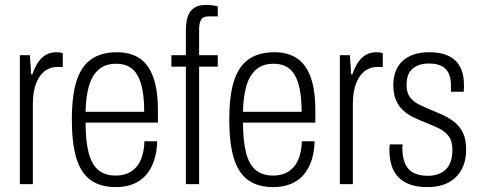

<svg xmlns="http://www.w3.org/2000/svg" viewBox="-20 -751 1952 783"><path d="M61 0V-526H102L107 -448H112Q122 -477 135.5 -497Q149 -517 167.5 -527.5Q186 -538 210 -538Q218 -538 225 -537Q232 -536 236 -534V-478H213Q192 -478 174 -468.5Q156 -459 142.5 -440Q129 -421 121.5 -393Q114 -365 114 -327V0Z M452 12Q390 12 350 -16.5Q310 -45 291.5 -106Q273 -167 273 -263Q273 -362 292.5 -422Q312 -482 353 -510Q394 -538 457 -538Q511 -538 548 -514Q585 -490 604.5 -437.5Q624 -385 624 -300V-251H329Q329 -176 341.5 -128Q354 -80 381 -57.5Q408 -35 452 -35Q479 -35 500 -44Q521 -53 536 -70Q551 -87 559.5 -114Q568 -141 569 -175H621Q620 -133 609 -98.5Q598 -64 577 -39Q556 -14 524.5 -1Q493 12 452 12ZM329 -295H568Q568 -347 561 -384Q554 -421 540 -445Q526 -469 504.5 -480Q483 -491 454 -491Q409 -491 382 -467Q355 -443 342.5 -399.5Q330 -356 329 -295Z M738 0V-479H679V-526H738V-627Q738 -661 746 -684Q754 -707 772 -719Q790 -731 821 -731Q827 -731 835.5 -730.5Q844 -730 852.5 -728.5Q861 -727 868 -725V-684H829Q808 -684 800 -670.5Q792 -657 792 -633V-526H868V-479H792V0Z M1094 12Q1032 12 992 -16.5Q952 -45 933.5 -106Q915 -167 915 -263Q915 -362 934.5 -422Q954 -482 995 -510Q1036 -538 1099 -538Q1153 -538 1190 -514Q1227 -490 1246.5 -437.5Q1266 -385 1266 -300V-251H971Q971 -176 983.5 -128Q996 -80 1023 -57.5Q1050 -35 1094 -35Q1121 -35 1142 -44Q1163 -53 1178 -70Q1193 -87 1201.5 -114Q1210 -141 1211 -175H1263Q1262 -133 1251 -98.5Q1240 -64 1219 -39Q1198 -14 1166.5 -1Q1135 12 1094 12ZM971 -295H1210Q1210 -347 1203 -384Q1196 -421 1182 -445Q1168 -469 1146.5 -480Q1125 -491 1096 -491Q1051 -491 1024 -467Q997 -443 984.5 -399.5Q972 -356 971 -295Z M1366 0V-526H1407L1412 -448H1417Q1427 -477 1440.5 -497Q1454 -517 1472.5 -527.5Q1491 -538 1515 -538Q1523 -538 1530 -537Q1537 -536 1541 -534V-478H1518Q1497 -478 1479 -468.5Q1461 -459 1447.5 -440Q1434 -421 1426.5 -393Q1419 -365 1419 -327V0Z M1724 12Q1682 12 1652.5 1.5Q1623 -9 1604 -29Q1585 -49 1576.5 -77.5Q1568 -106 1568 -141Q1568 -147 1568.5 -152.5Q1569 -158 1570 -162H1622Q1621 -156 1621 -151Q1621 -146 1621 -141Q1622 -104 1633.5 -80.5Q1645 -57 1668 -45.5Q1691 -34 1724 -34Q1757 -34 1780 -46.5Q1803 -59 1814 -82.5Q1825 -106 1825 -140Q1825 -176 1809 -196.5Q1793 -217 1767 -229Q1741 -241 1713 -252Q1688 -262 1664.5 -273.5Q1641 -285 1623 -302Q1605 -319 1594.5 -343.5Q1584 -368 1584 -404Q1584 -435 1593.5 -460Q1603 -485 1622 -502.5Q1641 -520 1668.5 -529Q1696 -538 1730 -538Q1769 -538 1796 -528.5Q1823 -519 1840 -501Q1857 -483 1864.5 -459Q1872 -435 1872 -406Q1872 -400 1872 -392.5Q1872 -385 1871 -377H1819V-404Q1819 -432 1810 -451.5Q1801 -471 1781.5 -481.5Q1762 -492 1729 -492Q1704 -492 1686.5 -485Q1669 -478 1658 -466.5Q1647 -455 1642.5 -439Q1638 -423 1638 -404Q1638 -373 1652 -354.5Q1666 -336 1688.5 -325Q1711 -314 1737 -303Q1762 -293 1787 -281.5Q1812 -270 1833.5 -253Q1855 -236 1868 -209.5Q1881 -183 1881 -142Q1881 -103 1869.5 -74.5Q1858 -46 1837 -26.5Q1816 -7 1787.5 2.5Q1759 12 1724 12Z"/></svg>

Font: Archivo Condensed ExtraLight
Style: Regular
Weight: 250
Width: 3
Designer: Hector Gatti
Foundry: Omnibus-Type
Version: Version 2.001